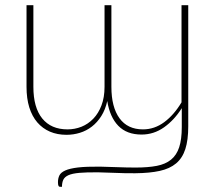

<svg xmlns="http://www.w3.org/2000/svg" viewBox="-20 -513 835 742"><path d="M707.5 -493V-24.5Q707.5 28.5 696.2 63.2Q685 98 660.5 118.5Q636 139 597.2 147.5Q558.5 156 503.5 156.5Q466.5 157 428.8 155.2Q391 153.5 360.5 153Q314.5 152.5 286.8 155Q259 157.5 244.2 164.2Q229.5 171 224.5 182Q219.5 193 219.5 209H213Q208 209 206 205Q204 201 204 191Q204 176.5 209.5 165Q215 153.5 232.2 145.8Q249.5 138 281.5 134.2Q313.5 130.5 366 131Q395 131.5 432 133Q469 134.5 504 134.5Q552 134.5 585.8 128Q619.5 121.5 641 104Q662.5 86.5 672.5 56Q682.5 25.5 682.5 -22V-95Q653.5 -49 614 -21Q574.5 7 527 7Q470 7 437.2 -26.8Q404.5 -60.5 394.5 -122.5Q387 -89 371.5 -64.5Q356 -40 335 -23.8Q314 -7.5 288.8 0.2Q263.5 8 237 8Q201.5 8 173 -4.2Q144.5 -16.5 124.2 -40Q104 -63.5 93.2 -98Q82.5 -132.5 82.5 -177.5V-493H109V-177.5Q109 -97.5 143.2 -55.2Q177.5 -13 241 -13Q269 -13 294.8 -23.2Q320.5 -33.5 340.5 -54.2Q360.5 -75 372.2 -105.8Q384 -136.5 384 -177.5V-493H410.5V-177.5Q410.5 -99 441.8 -56Q473 -13 532.5 -13Q577 -13 614.8 -41Q652.5 -69 681.5 -117.5V-493Z"/></svg>

Font: Lato ExtraLight
Style: Regular
Weight: 275
Designer: Lukasz Dziedzic with Adam Twardoch and Botio Nikoltchev
Foundry: tyPoland Lukasz Dziedzic
Version: Version 2.015; 2015-08-06; http://www.latofonts.com/